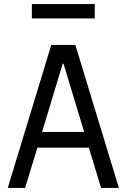

<svg xmlns="http://www.w3.org/2000/svg" viewBox="-20 -920 620 940"><path d="M103 0 163 -197H415L475 0H562L349 -700H231L18 0ZM186 -274 287 -608H291L392 -274ZM136 -830H444V-900H136Z"/></svg>

Font: CommitMono-dimboump
Style: Regular
Weight: 400
Monospace: yes
Designer: Eigil Nikolajsen
Foundry: Eigil Nikolajsen
Version: Version 1.143